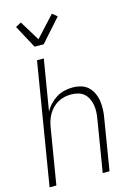

<svg xmlns="http://www.w3.org/2000/svg" viewBox="-142 -1048 784 1120"><g transform="rotate(-15 250.0 -487.5)"><path d="M141 -815 66 -954 100 -972 174 -851 288 -975 317 -951 196 -815ZM13 0 134 -735H175L124 -427Q136 -450 154.5 -469.5Q173 -489 195 -502.5Q217 -516 242 -522Q267 -528 292 -528Q318 -528 343 -521Q368 -514 386 -497Q404 -480 414.5 -457Q425 -434 428.5 -409Q432 -384 431 -357.5Q430 -331 425 -305L375 0H334L385 -311Q389 -332 390 -354Q391 -376 387.5 -396.5Q384 -417 375 -435.5Q366 -454 351 -467Q336 -480 315.5 -485.5Q295 -491 273 -491Q253 -491 233 -486.5Q213 -482 194 -471.5Q175 -461 160 -445.5Q145 -430 134.5 -411.5Q124 -393 118 -373Q112 -353 109 -333L54 0Z"/></g></svg>

Font: Iosevka SS18 Extralight
Style: Italic
Weight: 200
Italic angle: -9°
Monospace: yes
Designer: Belleve Invis
Foundry: Belleve Invis
Version: Version 25.1.1; ttfautohint (v1.8.4)